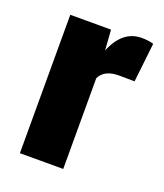

<svg xmlns="http://www.w3.org/2000/svg" viewBox="-98 -552 530 620"><g transform="rotate(20 166.5 -242.0)"><path d="M190.4 0H41.5V-475.6H181.6L186.5 -405.8Q218.8 -484.4 284.2 -484.4Q307.6 -484.4 325.2 -479L310.1 -344.7L256.3 -345.2Q206.5 -345.2 190.4 -312Z"/></g></svg>

Font: Yantramanav Black
Style: Regular
Weight: 900
Version: Version 1.001;PS 1.0;hotconv 1.0.72;makeotf.lib2.5.5900; ttf